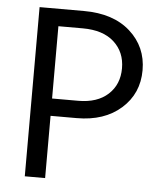

<svg xmlns="http://www.w3.org/2000/svg" viewBox="-50 -718 645 762"><g transform="rotate(5 272.5 -337.0)"><path d="M255 -605H158V-317H262Q338 -317 381 -356.5Q424 -396 424 -460.5Q424 -525 380 -565Q336 -605 255 -605ZM262 -248H158V0H77V-674H254Q371 -674 438.5 -613.5Q506 -553 506 -460Q506 -367 439 -307.5Q372 -248 262 -248Z"/></g></svg>

Font: Hind Kochi
Style: Regular
Weight: 400
Designer: Dhruvi Tolia
Foundry: Indian Type Foundry
Version: Version 0.702;PS 1.0;hotconv 1.0.81;makeotf.lib2.5.63406